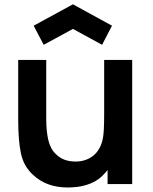

<svg xmlns="http://www.w3.org/2000/svg" viewBox="-20 -834 692 870"><path d="M178 -631 132.5 -717.5 310.5 -814.5 487.5 -717.5 442.5 -631 310.5 -703ZM579 -562.5V0H467.5V-63.5L455 -49Q429 -18.5 391.2 -3Q353.5 12.5 311.5 14.5Q307.5 15 301.2 15.2Q295 15.5 286.5 15.5Q190.5 15.5 130 -41.5Q86.5 -81 74.5 -140.5Q62.5 -199.5 62.5 -290.5V-562.5H189.5V-296Q189.5 -239 199.2 -198.2Q209 -157.5 234.5 -134.5Q267 -102 323 -102Q368 -102 402 -128Q436 -155.5 446 -206.5Q452 -233.5 452 -316.5V-317.5V-562.5Z"/></svg>

Font: Russisch Sans
Style: Bold
Weight: 700
Designer: Michael Sharanda (font) & Cristiano Sobral (main changes)
Foundry: Michael Sharanda
Version: Version 2.00;September 8, 2020;FontCreator 13.0.0.2681 64-bi